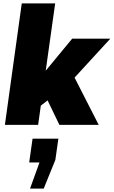

<svg xmlns="http://www.w3.org/2000/svg" viewBox="-20 -740 674 1138"><path d="M251 -321 408 -511H634L422 -280L565 0H332L262 -145L222 -114L206 0H9L109 -720H307ZM214 223H153L173 82H326L308 208L239 378H158Z"/></svg>

Font: Chivo Black Italic
Style: Regular
Weight: 900
Italic angle: -8.05°
Designer: Hector Gatti
Foundry: Omnibus-Type
Version: Version 1.007